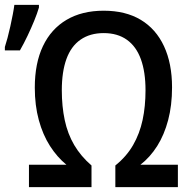

<svg xmlns="http://www.w3.org/2000/svg" viewBox="-41 -769 780 789"><path d="M385 -633Q329 -633 290 -606Q251 -579 232 -526.5Q213 -474 213 -398Q213 -332 225 -275.5Q237 -219 264 -173Q291 -127 335 -89V0H78V-92H232Q194 -123 164.5 -169Q135 -215 118.5 -275.5Q102 -336 102 -409Q102 -509 135.5 -579.5Q169 -650 232.5 -687.5Q296 -725 385 -725Q475 -725 537.5 -687.5Q600 -650 633 -579Q666 -508 666 -410Q666 -336 650 -275.5Q634 -215 605 -169Q576 -123 536 -92H690V0H433V-89Q479 -126 506 -173Q533 -220 545 -276Q557 -332 557 -398Q557 -473 538 -525.5Q519 -578 480.5 -605.5Q442 -633 385 -633ZM-21 -576Q-16 -591 -10 -613.5Q-4 -636 1.5 -661Q7 -686 11.5 -709.5Q16 -733 18 -749H119V-738Q112 -714 99.5 -683.5Q87 -653 72 -621.5Q57 -590 41 -562H-21Z"/></svg>

Font: Noto Sans Display SemiCondensed Medium
Style: Regular
Weight: 500
Width: 4
Designer: Monotype Design Team
Foundry: Monotype Imaging Inc.
Version: Version 2.003